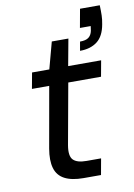

<svg xmlns="http://www.w3.org/2000/svg" viewBox="-84 -789 590 843"><g transform="rotate(-10 211.0 -367.5)"><path d="M219 0Q167 0 135.5 -16.5Q104 -33 94 -67.5Q84 -102 93 -154L141 -425H64L77 -496H154L186 -615H260L238 -496H385L372 -425H226L177 -154Q169 -107 186 -89.5Q203 -72 245 -72H310L297 0ZM301 -553 308 -593Q334 -593 346.5 -602.5Q359 -612 363 -631L366 -652H318L333 -735H421Q422 -709 421.5 -690Q421 -671 417 -651Q408 -599 378 -576Q348 -553 301 -553Z"/></g></svg>

Font: DM Sans 24pt
Style: Italic
Weight: 400
Italic angle: -10°
Designer: Colophon Foundry, Jonny Pinhorn
Foundry: Colophon Foundry
Version: Version 4.004;gftools[0.9.30]